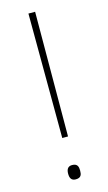

<svg xmlns="http://www.w3.org/2000/svg" viewBox="-114 -755 451 804"><g transform="rotate(-15 111.5 -353.0)"><path d="M125 -174 127 -714H98L100 -174ZM85 -23C85 -6 90 8 110 8C134 8 137 -6 137 -23C137 -39 134 -54 110 -54C90 -54 85 -39 85 -23Z"/></g></svg>

Font: Noto Sans Meetei Mayek Thin
Style: Regular
Weight: 100
Designer: Monotype Design Team and Neelakash Kshetrimayum
Foundry: Monotype Imaging Inc.
Version: Version 2.002